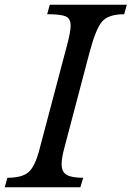

<svg xmlns="http://www.w3.org/2000/svg" viewBox="-48 -790 555 810"><path d="M224 -168Q212 -124 212 -98Q212 -65 233 -52.5Q254 -40 303 -40L291 0H-28L-17 -40Q44 -40 71.5 -63Q99 -86 118 -158L235 -600Q250 -656 250 -682Q250 -712 229 -721Q208 -730 151 -730L162 -770H487L476 -730Q410 -730 383 -699.5Q356 -669 329 -566Z"/></svg>

Font: Libre Baskerville
Style: Italic
Weight: 400
Italic angle: -15°
Designer: Pablo Impallari, Rodrigo Fuenzalida
Foundry: Pablo Impallari, Rodrigo Fuenzalida
Version: Version 1.051;Glyphs 3.2.3 (3260)